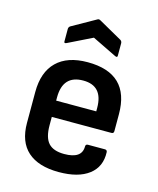

<svg xmlns="http://www.w3.org/2000/svg" viewBox="-108 -776 710 865"><g transform="rotate(15 247.0 -344.0)"><path d="M248 11Q153 11 103 -33.5Q53 -78 53 -166V-310Q53 -403 103 -452Q153 -501 247 -501Q443 -501 443 -311V-232Q443 -221 432 -221H154V-182Q154 -125 177 -99.5Q200 -74 251 -74Q333 -74 333 -131Q333 -142 344 -142H423Q433 -142 434 -132Q437 -64 388 -26.5Q339 11 248 11ZM154 -297H341V-313Q341 -416 249 -416Q154 -416 154 -312ZM133 -560Q121 -554 121 -564V-622Q121 -631 128 -636L238 -698Q245 -703 253 -698L363 -636Q370 -631 370 -622V-564Q370 -554 358 -560L245 -615Z"/></g></svg>

Font: Sofia Sans Extra Cond
Style: Bold
Weight: 700
Width: 1
Designer: Botio Nikoltchev, Ani Petrova
Foundry: lettersoup
Version: Version 4.100; ttfautohint (v1.8.3)